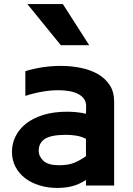

<svg xmlns="http://www.w3.org/2000/svg" viewBox="-20 -862 654 947"><path d="M262 65Q216 65 175 52.5Q134 40 104 17Q74 -6 56.5 -39Q39 -72 39 -114Q39 -153 56.5 -189Q74 -225 108 -252Q142 -279 193 -295Q244 -311 311 -311Q335 -311 359 -308.5Q383 -306 404 -301L405 -338Q405 -359 394.5 -374Q384 -389 365.5 -398.5Q347 -408 322 -412.5Q297 -417 268 -417Q229 -417 186.5 -409.5Q144 -402 105 -389V-511Q143 -523 188.5 -530Q234 -537 280 -537Q330 -537 377.5 -527.5Q425 -518 462 -497Q499 -476 521 -442.5Q543 -409 543 -360V53H404V26Q367 49 333.5 57Q300 65 262 65ZM271 -47Q317 -47 347 -59.5Q377 -72 404 -92V-177Q381 -189 355.5 -193Q330 -197 307 -197Q232 -197 201.5 -177Q171 -157 171 -119Q171 -90 194.5 -68.5Q218 -47 271 -47ZM115 -842H290L420 -639H280Z"/></svg>

Font: LINE Seed JP_TTF Bold
Style: Regular
Weight: 700
Designer: LINE & Fontrix & Fontworks
Version: Version 1.009